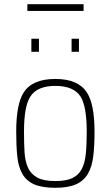

<svg xmlns="http://www.w3.org/2000/svg" viewBox="-20 -884 526 912"><path d="M243 8Q179 8 142 -8.5Q105 -25 86 -58.5Q67 -92 62 -142Q57 -192 57 -259Q57 -388 92 -444Q133 -509 243 -509Q350 -509 392 -446Q429 -390 429 -259Q429 -192 423 -142Q417 -92 397.5 -58.5Q378 -25 341 -8.5Q304 8 243 8ZM243 -24Q293 -24 322.5 -37.5Q352 -51 367.5 -79.5Q383 -108 387.5 -152.5Q392 -197 392 -259Q392 -377 363 -425Q330 -476 243 -476Q156 -476 124 -425Q94 -379 94 -259Q94 -205 96.5 -161.5Q99 -118 113 -87.5Q127 -57 157 -40.5Q187 -24 243 -24ZM165 -638H129V-700H165ZM355 -638H320V-700H355ZM377 -832H110V-864H377Z"/></svg>

Font: Storia Sans Thin
Style: Regular
Weight: 100
Designer: Accademia di Belle Arti di Urbino and others
Foundry: Accademia di Belle Arti di Urbino and others.
Version: Version 60.001;May 25, 2020;FontCreator 12.0.0.2522 64-bit